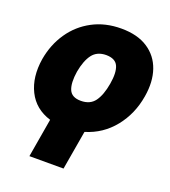

<svg xmlns="http://www.w3.org/2000/svg" viewBox="-138 -654 852 960"><g transform="rotate(20 288.5 -174.5)"><path d="M569.3 -274.4Q553.2 -176.3 494.6 -103.5Q436 -30.8 346.2 -3.9L310.5 204.1H128.9L164.1 -2Q80.1 -27.8 43.7 -101.1Q7.3 -174.3 23.4 -274.4Q37.6 -355.5 80.6 -418.2Q123.5 -481 190.7 -516.8Q257.8 -552.7 343.8 -552.7Q429.7 -552.7 484.6 -516.8Q539.6 -481 561.3 -418.2Q583 -355.5 569.3 -274.4ZM275.4 -143.6Q324.7 -143.6 349.4 -177.5Q374 -211.4 384.8 -274.4Q395.5 -336.9 381.1 -369.4Q366.7 -401.9 317.4 -402.3Q269 -401.9 244.1 -368.9Q219.2 -335.9 208 -274.4Q198.2 -211.4 212.4 -177.5Q226.6 -143.6 275.4 -143.6Z"/></g></svg>

Font: Inter Tight Black
Style: Italic
Weight: 900
Italic angle: -9.39999°
Designer: Rasmus Andersson
Foundry: rsms
Version: Version 3.004; ttfautohint (v1.8.4.7-5d5b)